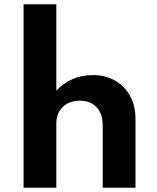

<svg xmlns="http://www.w3.org/2000/svg" viewBox="-20 -880 735 900"><path d="M90.5 0V-860H244V-455Q273.5 -488 317.8 -508Q362 -528 415.5 -528Q474.5 -528 519.2 -502.2Q564 -476.5 589.5 -430.8Q615 -385 615 -324V0H461.5V-291.5Q461.5 -346.5 432.8 -377.2Q404 -408 354 -408Q320 -408 295.2 -394.2Q270.5 -380.5 257.2 -356.8Q244 -333 244 -303V0Z"/></svg>

Font: Spartan Thin
Style: Bold
Weight: 700
Version: Version 1.004